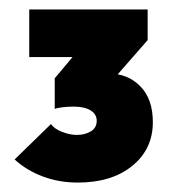

<svg xmlns="http://www.w3.org/2000/svg" viewBox="-20 -729 371 407"><path d="M145 -342Q105 -342 70.5 -355Q36 -368 11 -391L88 -466Q95 -456 111.5 -449.5Q128 -443 143 -443Q160 -443 172.5 -450.5Q185 -458 185 -473Q185 -487 172 -495Q159 -503 136 -503Q123 -503 111.5 -501.5Q100 -500 96 -498L150 -564Q172 -568 187 -570.5Q202 -573 211 -573Q251 -573 277.5 -546Q304 -519 304 -470Q304 -413 260.5 -377.5Q217 -342 145 -342ZM96 -498V-563L164 -644H293L223 -564ZM42 -608V-709H293V-644L205 -608Z"/></svg>

Font: Outfit Thin ExtraBold
Style: Regular
Weight: 800
Version: Version 1.100;gftools[0.9.27]